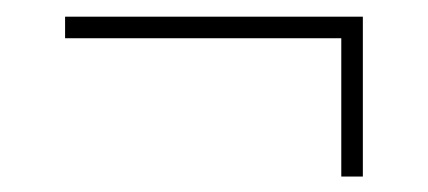

<svg xmlns="http://www.w3.org/2000/svg" viewBox="-20 -420 526 236"><path d="M399.5 -203V-373H60V-399.5H426V-203Z"/></svg>

Font: Bodoni Moda 9pt
Style: Regular
Weight: 400
Designer: Owen Earl
Foundry: indestructible type
Version: Version 2.005